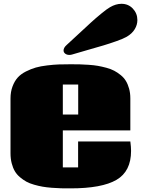

<svg xmlns="http://www.w3.org/2000/svg" viewBox="-20 -991 753 1025"><path d="M36.1 0ZM335.9 -751Q353 -766.6 397 -807.4Q440.9 -848.1 465.1 -870.4Q489.3 -892.6 519.8 -917.7Q550.3 -942.9 567.4 -952.6Q598.6 -970.7 628.4 -970.7Q665 -970.7 689.2 -945.1Q713.4 -919.4 713.4 -883.8Q713.4 -858.4 699.2 -835Q685.1 -811.5 656.7 -794.9Q639.2 -784.7 602.1 -771.5Q564.9 -758.3 531.5 -748.3Q498 -738.3 444.3 -723.1Q390.6 -708 365.7 -700.2Q358.9 -697.8 350.1 -697.8Q336.9 -697.8 328.1 -704.6Q319.3 -711.4 319.3 -721.7Q319.3 -736.3 335.9 -751ZM315.4 -379.4H397.5V-539.6H315.4ZM675.8 -235.8Q679.7 -206.1 679.7 -185.5Q679.7 -76.2 601.8 -30.8Q523.9 14.6 356.9 14.6Q328.1 14.6 306.6 14.2Q285.2 13.7 256.8 11.5Q228.5 9.3 207.5 5.6Q186.5 2 162.4 -4.9Q138.2 -11.7 120.8 -21.2Q103.5 -30.8 86.7 -44.9Q69.8 -59.1 59.3 -76.9Q48.8 -94.7 42.5 -119.1Q36.1 -143.6 36.1 -172.4V-465.3Q36.1 -501 46.9 -529.5Q57.6 -558.1 74.5 -576.9Q91.3 -595.7 118.4 -609.4Q145.5 -623 171.1 -630.4Q196.8 -637.7 231.9 -641.8Q267.1 -646 293.7 -647Q320.3 -647.9 356 -647.9Q383.8 -647.9 404.8 -647.5Q425.8 -647 453.9 -645Q481.9 -643.1 502.7 -639.4Q523.4 -635.7 547.9 -629.2Q572.3 -622.6 589.8 -613.3Q607.4 -604 624.5 -590.1Q641.6 -576.2 652.1 -558.8Q662.6 -541.5 669.2 -517.8Q675.8 -494.1 675.8 -465.8V-294.9H315.4V-97.2H397V-235.8Z"/></svg>

Font: Coda
Style: Heavy
Weight: 800
Version: Version 2.000; ttfautohint (v0.8) -r 50 -G 200 -x